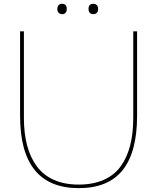

<svg xmlns="http://www.w3.org/2000/svg" viewBox="-20 -974 822 1004"><path d="M696.8 -810.1V-368.2Q696.8 -178.7 621.3 -84.5Q545.9 9.8 392.1 9.8Q85 9.8 85 -368.2V-810.1H105V-357.9Q105 -277.3 121.6 -214.1Q138.2 -150.9 172.4 -104.5Q206.5 -58.1 261.7 -33.4Q316.9 -8.8 391.1 -8.8Q465.8 -8.8 521.2 -33Q576.7 -57.1 610.4 -103.3Q644 -149.4 660.4 -212.6Q676.8 -275.9 676.8 -357.9V-810.1ZM329.1 -926.8Q329.1 -914.6 322.8 -907.2Q316.4 -899.9 305.2 -899.9Q293.5 -899.9 286.6 -907.2Q279.8 -914.6 279.8 -926.8Q279.8 -939.5 286.4 -946.8Q293 -954.1 305.2 -954.1Q329.1 -954.1 329.1 -926.8ZM493.2 -926.8Q493.2 -914.6 486.3 -907.2Q479.5 -899.9 467.8 -899.9Q456.1 -899.9 449.5 -907.2Q442.9 -914.6 442.9 -926.8Q442.9 -954.1 467.8 -954.1Q480 -954.1 486.6 -946.8Q493.2 -939.5 493.2 -926.8Z"/></svg>

Font: Sinkin Sans 100 Thin
Style: Regular
Weight: 100
Designer: Keith Bates
Foundry: K-Type
Version: Sinkin Sans (version 1.0)  by Keith Bates   •   © 2014   www